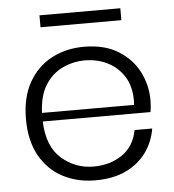

<svg xmlns="http://www.w3.org/2000/svg" viewBox="-51 -748 728 802"><g transform="rotate(-5 312.5 -346.5)"><path d="M50 0ZM50 0ZM317 7Q242 7 181.5 -24.5Q121 -56 85.5 -118.5Q50 -181 50 -273Q50 -364 85.5 -426.5Q121 -489 181.5 -521Q242 -553 317 -553Q403 -553 460.5 -517.5Q518 -482 546.5 -426Q575 -370 575 -308Q575 -280 571 -257H119Q123 -151 181 -101Q239 -51 314 -51Q384 -51 434.5 -85.5Q485 -120 498 -188H572Q563 -133 531.5 -89Q500 -45 446.5 -19Q393 7 317 7ZM505 -293 506 -311Q506 -372 479.5 -413Q453 -454 410 -475Q367 -496 317 -496Q267 -496 222.5 -475Q178 -454 150 -409.5Q122 -365 119 -293ZM483 -650H144V-700H483Z"/></g></svg>

Font: Ulagadi Sans Light
Style: Regular
Weight: 300
Designer: Ninad Kale (Devanagari), Jonny Pinhorn (Latin)
Foundry: Indian Type Foundry
Version: Version 3.01;March 29, 2020;FontCreator 12.0.0.2522 64-bit; 